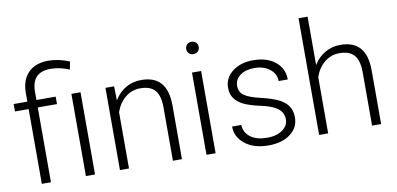

<svg xmlns="http://www.w3.org/2000/svg" viewBox="-72 -983 2510 1215"><g transform="rotate(-10 1183.0 -375.0)"><path d="M111.3 0V-480.5H23.4V-528.3H111.3V-582.5Q111.3 -667 157.2 -713.6Q203.1 -760.3 286.6 -760.3Q352.1 -760.3 421.4 -731.4L411.6 -681.2Q352.1 -707 290.5 -707Q169.9 -707 169.9 -581.5V-528.3H293.5V-480.5H169.9V0ZM453.1 0H394.5V-528.3H453.1Z M668.9 -528.3 670.9 -438Q700.7 -486.8 745.1 -512.5Q789.6 -538.1 843.3 -538.1Q928.2 -538.1 969.7 -490.2Q1011.2 -442.4 1011.7 -346.7V0H953.6V-347.2Q953.1 -418 923.6 -452.6Q894 -487.3 829.1 -487.3Q774.9 -487.3 733.2 -453.4Q691.4 -419.4 671.4 -361.8V0H613.3V-528.3Z M1228 0H1169.4V-528.3H1228ZM1159.2 -681.2Q1159.2 -697.8 1169.9 -709.2Q1180.7 -720.7 1199.2 -720.7Q1217.8 -720.7 1228.8 -709.2Q1239.7 -697.8 1239.7 -681.2Q1239.7 -664.6 1228.8 -653.3Q1217.8 -642.1 1199.2 -642.1Q1180.7 -642.1 1169.9 -653.3Q1159.2 -664.6 1159.2 -681.2Z M1703.1 -134.3Q1703.1 -177.7 1668.2 -204.1Q1633.3 -230.5 1563 -245.4Q1492.7 -260.3 1453.9 -279.5Q1415 -298.8 1396.2 -326.7Q1377.4 -354.5 1377.4 -394Q1377.4 -456.5 1429.7 -497.3Q1481.9 -538.1 1563.5 -538.1Q1651.9 -538.1 1705.3 -494.4Q1758.8 -450.7 1758.8 -380.4H1700.2Q1700.2 -426.8 1661.4 -457.5Q1622.6 -488.3 1563.5 -488.3Q1505.9 -488.3 1470.9 -462.6Q1436 -437 1436 -396Q1436 -356.4 1465.1 -334.7Q1494.1 -313 1571 -294.9Q1647.9 -276.9 1686.3 -256.3Q1724.6 -235.8 1743.2 -207Q1761.7 -178.2 1761.7 -137.2Q1761.7 -70.3 1707.8 -30.3Q1653.8 9.8 1566.9 9.8Q1474.6 9.8 1417.2 -34.9Q1359.9 -79.6 1359.9 -147.9H1418.5Q1421.9 -96.7 1461.7 -68.1Q1501.5 -39.6 1566.9 -39.6Q1627.9 -39.6 1665.5 -66.4Q1703.1 -93.3 1703.1 -134.3Z M1951.2 -439Q1980 -486.3 2024.9 -512.2Q2069.8 -538.1 2123 -538.1Q2208 -538.1 2249.5 -490.2Q2291 -442.4 2291.5 -346.7V0H2233.4V-347.2Q2232.9 -418 2203.4 -452.6Q2173.8 -487.3 2108.9 -487.3Q2054.7 -487.3 2012.9 -453.4Q1971.2 -419.4 1951.2 -361.8V0H1893.1V-750H1951.2Z"/></g></svg>

Font: RobotoInd Light
Style: Regular
Weight: 300
Designer: Google
Version: Version 2.001151; 2014